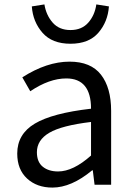

<svg xmlns="http://www.w3.org/2000/svg" viewBox="-20 -836 604 869"><path d="M217 13Q147 13 102.5 -28Q58 -69 58 -141Q58 -229 137.5 -276.5Q217 -324 392 -344Q392 -481 280 -481Q203 -481 117 -423L81 -486Q192 -557 295 -557Q391 -557 437 -498Q483 -439 483 -334V0H408L400 -65H397Q303 13 217 13ZM243 -60Q311 -60 392 -132V-284Q259 -268 203 -235Q147 -202 147 -147Q147 -103 173.5 -81.5Q200 -60 243 -60ZM124 -807 181 -816Q189 -767 218.5 -733.5Q248 -700 299 -700Q350 -700 379.5 -733.5Q409 -767 416 -816L473 -807Q468 -737 425 -687.5Q382 -638 299 -638Q216 -638 172.5 -687.5Q129 -737 124 -807Z"/></svg>

Font: Noto Sans SC
Style: Regular
Weight: 400
Designer: Ryoko NISHIZUKA  (kana, bopomofo & ideographs); Paul D. Hunt (Latin, Greek & Cyrillic); Sandoll Communications , Soo-you
Foundry: Adobe
Version: Version 2.002;hotconv 1.0.116;makeotfexe 2.5.65601